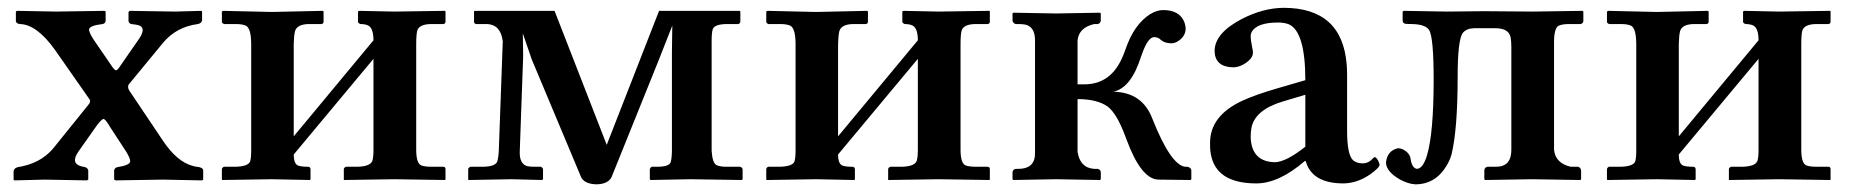

<svg xmlns="http://www.w3.org/2000/svg" viewBox="-20 -464 4781 496"><path d="M183.1 -73.2Q161.1 -42 190.4 -34.2Q194.8 -33.2 200.2 -32.2Q207 -29.3 208 -23.9V0L204.1 2Q203.1 2 95.2 0L17.1 2L15.1 0V-22Q16.6 -29.8 25.9 -32.2Q83 -41 116.2 -79.1L208 -192.9Q215.8 -201.7 210.9 -208L122.1 -335Q74.7 -401.4 30.8 -401.9Q22 -403.3 21 -409.2V-434.1L23.9 -436Q24.9 -436 125 -434.1L250 -436L252.9 -434.1V-410.2Q252 -403.3 245.1 -401.9Q210 -397.9 210 -387.2Q210.9 -377.9 223.1 -359.9L271 -290Q278.8 -279.3 282.7 -283.7Q284.7 -285.6 286.1 -287.1L335.9 -358.9Q358.9 -390.1 340.3 -397.9Q332 -400.9 318.8 -401.9Q313 -403.8 312 -409.2V-433.1L314.9 -436Q315.9 -436 432.1 -434.1L500 -436L502 -434.1V-411.1Q500.5 -403.8 491.2 -401.9Q435.1 -394.5 400.9 -353L312 -245.1Q309.1 -237.8 314 -230L401.9 -99.1Q437 -46.9 477.1 -35.6Q485.8 -33.2 495.1 -32.2Q503.9 -29.8 504.9 -24.9V0L502 2Q501 2 400.9 0L278.8 2L274.9 0V-23.9Q275.9 -30.3 283.2 -32.2Q315.9 -37.1 316.4 -47.4Q315.9 -56.2 306.2 -71.8L264.2 -136.2Q252.4 -156.7 247.1 -156.7Q240.2 -154.8 225.1 -132.8Z M682.1 -433.1 814 -436 815.9 -434.1V-408.2Q815.9 -402.3 810.1 -401.9H779.8Q747.6 -401.9 742.2 -383.8Q739.3 -373 738.8 -350.1V-111.8L944.8 -359.9Q944.8 -391.6 930.7 -398.4Q922.4 -401.9 911.1 -401.9Q905.8 -403.8 904.8 -407.2V-434.1L907.2 -436Q908.2 -436 998 -434.1L1129.9 -436L1130.9 -434.1V-408.2Q1130.9 -402.3 1125 -401.9H1095.2Q1064 -401.9 1058.1 -385.7Q1055.2 -375.5 1055.2 -350.1V-77.1Q1055.2 -43.5 1067.4 -37.1Q1076.2 -33.2 1095.2 -33.2H1125Q1130.9 -33.2 1130.9 -26.9V-1L1129.9 1Q1128.9 1 998 -1L868.2 1V-1V-27.8Q870.1 -32.2 874 -33.2H903.8Q936.5 -34.2 941.9 -48.3Q944.8 -57.6 944.8 -77.1V-312L738.8 -64.9Q738.8 -40.5 750.5 -36.1Q759.3 -33.2 775.9 -33.2Q781.7 -33.2 782.2 -26.9V-1L780.8 1Q779.8 1 682.1 -1L554.2 1L553.2 -1V-27.8Q554.7 -31.7 558.1 -33.2H588.9Q620.6 -34.2 626 -46.4Q628.9 -55.2 628.9 -75.2V-349.1Q628.9 -390.1 615.7 -397.5Q606.4 -401.9 588.9 -401.9H559.1Q553.7 -403.8 553.2 -407.2V-434.1L556.2 -436Z M1205.6 -436H1412.6L1547.4 -89.8L1682.6 -436H1890.6L1892.6 -434.1V-407.2Q1890.6 -402.8 1887.7 -401.9H1859.4Q1826.2 -401.9 1821.3 -388.7Q1818.4 -379.9 1818.4 -358.9V-74.2Q1820.3 -43.9 1830.6 -37.6Q1840.3 -32.7 1861.8 -33.2H1891.6Q1897.5 -31.7 1898.4 -26.9V-1L1896.5 1L1762.7 -1L1660.6 1L1658.7 -1V-26.9Q1660.2 -31.7 1663.6 -33.2H1677.7Q1707.5 -33.2 1712.4 -44.4Q1715.3 -52.7 1715.8 -74.2V-330.1L1716.8 -397.9L1680.7 -306.2L1559.6 -5.9Q1550.3 11.7 1520.5 12.2Q1490.2 11.2 1481.4 -5.9L1353.5 -311L1330.6 -377.9L1331.5 -318.8L1322.8 -75.2Q1320.8 -40.5 1342.3 -34.7Q1350.1 -33.2 1360.8 -33.2H1377.4Q1381.8 -31.2 1382.8 -26.9V-1L1380.4 1L1301.8 -1L1190.4 1L1189.5 -1V-27.8Q1191.4 -32.2 1195.8 -33.2H1225.6Q1258.3 -33.2 1264.2 -45.9Q1267.6 -55.2 1268.6 -75.2L1278.8 -356.9Q1273.9 -399.9 1238.8 -401.9H1209.5Q1205.1 -403.3 1204.6 -407.2V-434.1Z M2088.4 -433.1 2220.2 -436 2222.2 -434.1V-408.2Q2222.2 -402.3 2216.3 -401.9H2186Q2153.8 -401.9 2148.4 -383.8Q2145.5 -373 2145 -350.1V-111.8L2351.1 -359.9Q2351.1 -391.6 2336.9 -398.4Q2328.6 -401.9 2317.4 -401.9Q2312 -403.8 2311 -407.2V-434.1L2313.5 -436Q2314.5 -436 2404.3 -434.1L2536.1 -436L2537.1 -434.1V-408.2Q2537.1 -402.3 2531.2 -401.9H2501.5Q2470.2 -401.9 2464.4 -385.7Q2461.4 -375.5 2461.4 -350.1V-77.1Q2461.4 -43.5 2473.6 -37.1Q2482.4 -33.2 2501.5 -33.2H2531.2Q2537.1 -33.2 2537.1 -26.9V-1L2536.1 1Q2535.2 1 2404.3 -1L2274.4 1V-1V-27.8Q2276.4 -32.2 2280.3 -33.2H2310.1Q2342.8 -34.2 2348.1 -48.3Q2351.1 -57.6 2351.1 -77.1V-312L2145 -64.9Q2145 -40.5 2156.7 -36.1Q2165.5 -33.2 2182.1 -33.2Q2188 -33.2 2188.5 -26.9V-1L2187 1Q2186 1 2088.4 -1L1960.4 1L1959.5 -1V-27.8Q1960.9 -31.7 1964.4 -33.2H1995.1Q2026.9 -34.2 2032.2 -46.4Q2035.2 -55.2 2035.2 -75.2V-349.1Q2035.2 -390.1 2022 -397.5Q2012.7 -401.9 1995.1 -401.9H1965.3Q1960 -403.8 1959.5 -407.2V-434.1L1962.4 -436Z M2653.8 -71.8V-359.9Q2653.8 -394.5 2628.9 -400.4Q2620.6 -401.9 2610.8 -401.9H2604Q2597.2 -403.8 2595.7 -410.2V-429.2L2597.7 -431.2Q2598.6 -431.2 2708 -429.2L2821.8 -431.2L2823.7 -429.2V-410.2Q2822.3 -403.3 2815.9 -401.9H2806.6Q2767.1 -392.6 2763.7 -359.9V-246.1H2780.8Q2847.7 -246.1 2877.9 -312.5Q2883.3 -324.2 2887.7 -336.9Q2909.7 -401.4 2951.7 -427.7Q2968.8 -438 2984.9 -438Q3027.8 -438 3040 -405.8Q3042.5 -397.9 3043 -391.1Q3043 -368.7 3020.5 -356Q3012.7 -352.1 3005.9 -352.1Q2988.3 -352.5 2979 -360.8Q2972.7 -367.7 2961.9 -368.2Q2945.3 -368.2 2929.7 -323.2Q2928.7 -319.8 2927.7 -317.9Q2901.9 -236.3 2856 -227.1Q2931.2 -225.6 2957 -157.2Q3003.9 -39.1 3041 -33.2H3047.9Q3056.6 -31.2 3057.6 -23.9V-1L3055.7 1L2972.7 0Q2928.2 -1 2890.6 -102.5Q2889.2 -106.9 2886.7 -112.8Q2865.2 -170.4 2841.8 -188.5Q2814.5 -208 2763.7 -208V-71.8Q2770 -30.3 2806.6 -27.8H2815.9Q2822.8 -25.9 2823.7 -20V-1L2821.8 1Q2820.8 1 2708 -1L2597.7 1L2595.7 -1V-20Q2597.7 -26.9 2604 -27.8H2610.8Q2648.9 -27.8 2653.3 -59.1Q2653.8 -65.4 2653.8 -71.8Z M3350.6 -47.9Q3283.7 9.8 3225.6 9.8Q3121.1 9.8 3107.9 -66.4Q3105.5 -80.1 3106 -95.2Q3106 -165 3189 -203.6Q3222.7 -219.2 3279.8 -235.8L3352.1 -256.8Q3352.1 -382.8 3309.1 -401.4Q3297.4 -405.8 3281.7 -405.8Q3227.1 -405.8 3213.4 -381.3Q3210.9 -376 3210.9 -371.1Q3210.9 -359.9 3214.4 -343.8Q3216.8 -332.5 3216.8 -328.1Q3216.8 -312 3192.9 -297.9Q3178.7 -290 3165 -290Q3118.7 -291.5 3117.7 -332Q3117.7 -378.4 3188 -415Q3243.2 -443.4 3295.9 -443.8Q3447.3 -443.8 3459 -296.9Q3460 -283.7 3460 -271V-126Q3460 -64 3475.6 -49.8Q3485.4 -42 3500 -42Q3515.6 -42 3526.9 -55.2Q3529.8 -57.1 3530.8 -58.1Q3536.6 -58.1 3542.5 -43.9Q3543.9 -40 3543.9 -38.1Q3543.9 -31.2 3520.5 -14.2Q3486.8 9.3 3450.7 9.8Q3376.5 9.8 3356.4 -38.1Q3354.5 -43.5 3353 -47.9ZM3352.1 -85V-219.2L3294.9 -202.1Q3224.1 -181.2 3213.4 -136.2Q3210.9 -124.5 3210.9 -109.9Q3212.9 -45.9 3273.9 -44.9Q3302.7 -45.9 3352.1 -85Z M3640.6 -27.8Q3628.4 -29.3 3624.5 -50.8Q3623 -69.3 3603 -78.6Q3596.7 -81.1 3591.3 -81.1Q3564 -74.7 3560.5 -44.9Q3560.5 -21 3596.2 -0.5Q3617.7 11.2 3636.2 12.2Q3688 12.2 3716.8 -35.6Q3725.1 -49.3 3729.5 -64Q3745.6 -128.9 3745.6 -266.1Q3745.6 -360.4 3758.8 -378.9Q3768.6 -390.6 3787.6 -391.1H3843.3Q3877 -391.1 3882.3 -368.2Q3884.3 -358.4 3884.3 -341.8V-77.1Q3884.3 -39.6 3856 -34.2Q3849.1 -33.2 3841.3 -33.2H3822.3Q3814.9 -31.2 3814.5 -23.9V-1L3816.4 1Q3817.4 1 3937.5 -1L4062.5 1L4064.5 -1V-23.9Q4063 -31.7 4056.6 -33.2H4037.6Q3998 -42.5 3994.6 -77.1V-355Q3994.6 -391.1 4006.3 -397.5Q4015.6 -401.9 4034.2 -401.9H4063.5Q4069.8 -403.8 4070.3 -409.2V-434.1L4068.4 -436Q4067.4 -436 3939.5 -434.1L3813.5 -435.1Q3812.5 -435.1 3718.3 -434.1L3606.4 -436L3603.5 -434.1V-411.1Q3603.5 -402.8 3612.8 -402.3Q3616.7 -402.3 3624.5 -401.9Q3662.6 -401.9 3672.4 -385.7Q3683.6 -364.7 3683.6 -258.8Q3683.6 -120.6 3666.5 -63Q3656.2 -28.8 3640.6 -27.8Z M4260.3 -433.1 4392.1 -436 4394 -434.1V-408.2Q4394 -402.3 4388.2 -401.9H4357.9Q4325.7 -401.9 4320.3 -383.8Q4317.4 -373 4316.9 -350.1V-111.8L4522.9 -359.9Q4522.9 -391.6 4508.8 -398.4Q4500.5 -401.9 4489.3 -401.9Q4483.9 -403.8 4482.9 -407.2V-434.1L4485.4 -436Q4486.3 -436 4576.2 -434.1L4708 -436L4709 -434.1V-408.2Q4709 -402.3 4703.1 -401.9H4673.3Q4642.1 -401.9 4636.2 -385.7Q4633.3 -375.5 4633.3 -350.1V-77.1Q4633.3 -43.5 4645.5 -37.1Q4654.3 -33.2 4673.3 -33.2H4703.1Q4709 -33.2 4709 -26.9V-1L4708 1Q4707 1 4576.2 -1L4446.3 1V-1V-27.8Q4448.2 -32.2 4452.1 -33.2H4481.9Q4514.6 -34.2 4520 -48.3Q4522.9 -57.6 4522.9 -77.1V-312L4316.9 -64.9Q4316.9 -40.5 4328.6 -36.1Q4337.4 -33.2 4354 -33.2Q4359.9 -33.2 4360.4 -26.9V-1L4358.9 1Q4357.9 1 4260.3 -1L4132.3 1L4131.3 -1V-27.8Q4132.8 -31.7 4136.2 -33.2H4167Q4198.7 -34.2 4204.1 -46.4Q4207 -55.2 4207 -75.2V-349.1Q4207 -390.1 4193.8 -397.5Q4184.6 -401.9 4167 -401.9H4137.2Q4131.8 -403.8 4131.3 -407.2V-434.1L4134.3 -436Z"/></svg>

Font: Linux Libertine O
Style: Semibold
Weight: 700
Designer: Philipp H. Poll
Foundry: Philipp H. Poll
Version: Version 5.0.0